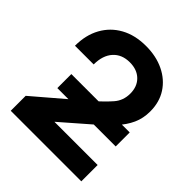

<svg xmlns="http://www.w3.org/2000/svg" viewBox="-202 -871 1003 1003"><g transform="rotate(45 299.5 -369.5)"><path d="M39.1 0V-110.4L305.7 -338.4Q354 -380.9 385.7 -417.2Q417.5 -453.6 417.5 -504.9Q417.5 -557.1 385.7 -588.1Q354 -619.1 300.3 -619.1Q241.7 -619.1 208 -581.5Q174.3 -543.9 174.3 -477.5H36.1Q36.1 -556.6 68.6 -615.5Q101.1 -674.3 160.2 -706.8Q219.2 -739.3 300.3 -739.3Q375 -739.3 433.1 -711.2Q491.2 -683.1 524.2 -632.3Q557.1 -581.5 557.1 -512.7Q557.1 -461.9 538.1 -419.9Q519 -377.9 483.2 -338.6Q447.3 -299.3 396.5 -255.9L242.2 -121.6V-120.6H560.5V0ZM127.4 -255.9V-359.4H558.6V-255.9Z"/></g></svg>

Font: Inter Display
Style: Bold
Weight: 700
Designer: Rasmus Andersson
Foundry: rsms
Version: Version 4.001;git-9221beed3